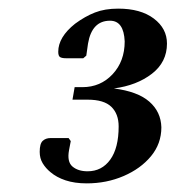

<svg xmlns="http://www.w3.org/2000/svg" viewBox="-20 -920 407 445"><path d="M181 -495Q153 -495 132 -502Q111 -509 97 -521Q86 -530 79 -541.5Q72 -553 72 -568Q72 -587 79 -593.5Q86 -600 97 -600H139L144 -593L140 -572Q135 -545 148 -534Q161 -523 183 -523Q216 -523 235.5 -550Q255 -577 255 -627Q255 -656 238 -672.5Q221 -689 183 -689H148L153 -718H171Q213 -718 241 -748Q269 -778 269 -824Q267 -872 235 -872Q193 -872 184 -819L180 -791L173 -785H133Q124 -785 119.5 -787.5Q115 -790 115 -800Q115 -834 154 -865Q177 -882 200 -891Q223 -900 254 -900Q306 -900 336.5 -877Q367 -854 367 -819Q367 -776 332 -749Q297 -722 244 -715Q299 -708 326 -684.5Q353 -661 354 -625Q354 -587 330 -558Q306 -529 266.5 -512Q227 -495 181 -495Z"/></svg>

Font: Spectral SC SemiBold
Style: Italic
Weight: 600
Italic angle: -10°
Designer: Jean-Baptiste Levee
Foundry: Production Type
Version: Version 2.001